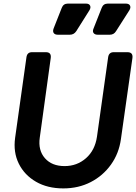

<svg xmlns="http://www.w3.org/2000/svg" viewBox="-20 -1035 758 1067"><path d="M332 12Q244 12 180 -25Q116 -62 84.5 -125.5Q53 -189 64 -269L127 -717Q131 -745 158 -745H235Q266 -745 262 -713L201 -270Q191 -200 229.5 -156Q268 -112 339 -112Q408 -112 458 -156Q508 -200 519 -276L581 -717Q585 -745 612 -745H688Q720 -745 716 -713L652 -262Q641 -182 596.5 -120Q552 -58 484 -23Q416 12 332 12ZM302 -842Q285 -842 278.5 -851.5Q272 -861 278 -877L323 -991Q332 -1015 357 -1015H458Q475 -1015 480.5 -1004Q486 -993 477 -978L404 -862Q391 -842 368 -842ZM523 -842Q507 -842 500 -851.5Q493 -861 500 -877L545 -991Q554 -1015 579 -1015H679Q697 -1015 702.5 -1004Q708 -993 699 -978L625 -862Q613 -842 590 -842Z"/></svg>

Font: Pitagon Sans Text Bold
Style: Italic
Weight: 700
Italic angle: -8°
Designer: Travis Tran
Foundry: Pitagon
Version: Version 1.001; ttfautohint (v1.8.4.7-5d5b);gftools[0.9.26]